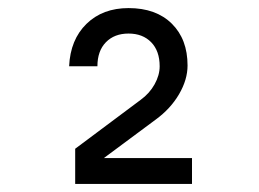

<svg xmlns="http://www.w3.org/2000/svg" viewBox="-20 -860 640 475"><path d="M166 -405V-492L328 -613Q350 -629 362.5 -651.5Q375 -674 375 -696Q375 -734 354 -755.5Q333 -777 298 -777Q263 -777 242 -755.5Q221 -734 221 -696H151Q154 -762 194 -801Q234 -840 298 -840Q366 -840 405 -801.5Q444 -763 444 -698Q444 -663 423 -627Q402 -591 365 -564L237 -469H455V-405Z"/></svg>

Font: NKDuy Mono
Style: Regular
Weight: 400
Monospace: yes
Designer: NKDuy
Foundry: NKDuy
Version: Version 2.251; ttfautohint (v1.8.4.7-5d5b)